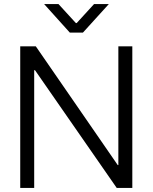

<svg xmlns="http://www.w3.org/2000/svg" viewBox="-20 -929 754 949"><path d="M80 0V-700H157L562 -113H565V-700H634V0H557L153 -582H149V0ZM198 -909H269L355 -815H359L445 -909H518L390 -768H325Z"/></svg>

Font: Lopes Sans Light
Style: Regular
Weight: 300
Designer: Gabriel Lam, Diego Maldonado
Foundry: TypeRant, Foresti Design
Version: Version 4.000